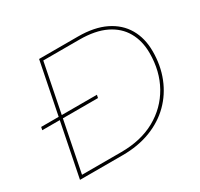

<svg xmlns="http://www.w3.org/2000/svg" viewBox="-147 -887 1120 1074"><g transform="rotate(-30 413.0 -350.0)"><path d="M81 0 221 -700H472Q577 -700 648.5 -665Q720 -630 756.5 -567Q793 -504 793 -420Q793 -329 762.5 -252Q732 -175 675 -118.5Q618 -62 537.5 -31Q457 0 357 0ZM105 -19H359Q486 -19 578.5 -70.5Q671 -122 722 -212.5Q773 -303 773 -420Q773 -498 739.5 -557Q706 -616 639 -648.5Q572 -681 470 -681H237ZM37 -346 41 -365H401L397 -346Z"/></g></svg>

Font: Montserrat Thin Thin
Style: Italic
Weight: 250
Italic angle: -11.3°
Version: Version 9.000